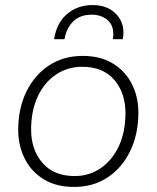

<svg xmlns="http://www.w3.org/2000/svg" viewBox="-20 -730 619 759"><path d="M273 9Q202 9 152.5 -21.5Q103 -52 77.5 -103.5Q52 -155 52 -216Q52 -302 84.5 -368Q117 -434 174 -471.5Q231 -509 307 -509Q378 -509 427 -478.5Q476 -448 501.5 -397.5Q527 -347 527 -285Q527 -200 495 -133.5Q463 -67 406 -29Q349 9 273 9ZM275 -34Q333 -34 378.5 -65.5Q424 -97 450 -153Q476 -209 476 -283Q476 -363 431.5 -414.5Q387 -466 305 -466Q247 -466 201 -435Q155 -404 129 -348Q103 -292 103 -218Q103 -138 148 -86Q193 -34 275 -34ZM194 -575Q203 -638 244.5 -674Q286 -710 346 -710Q401 -710 434.5 -679Q468 -648 468 -601Q468 -589 465 -575H426Q427 -580 427.5 -585Q428 -590 428 -595Q428 -633 403 -652.5Q378 -672 343 -672Q296 -672 269 -645Q242 -618 235 -575Z"/></svg>

Font: Work Sans Light
Style: Italic
Weight: 300
Italic angle: -13°
Designer: Wei Huang
Foundry: Wei Huang
Version: Version 2.010; ttfautohint (v1.8.3)